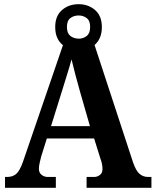

<svg xmlns="http://www.w3.org/2000/svg" viewBox="-20 -898 744 918"><path d="M4 0V-52H15Q40 -52 57 -66Q74 -80 90 -125L281 -682Q264 -695 254 -716.5Q244 -738 244 -769Q244 -822 276.5 -850Q309 -878 356 -878Q402 -878 434.5 -850Q467 -822 467 -769Q467 -739 457.5 -717.5Q448 -696 432 -683L616 -122Q630 -81 647.5 -66.5Q665 -52 687 -52H704V0H394V-52H432Q444 -52 457 -61Q470 -70 470 -90Q470 -102 467.5 -114.5Q465 -127 461 -137L430 -236H204L177 -150Q174 -138 170 -121Q166 -104 166 -91Q166 -72 179 -62Q192 -52 207 -52H247V0ZM356 -713Q378 -713 394.5 -726Q411 -739 411 -769Q411 -799 394.5 -811.5Q378 -824 356 -824Q333 -824 316.5 -811.5Q300 -799 300 -769Q300 -740 315.5 -727Q331 -714 356 -713ZM224 -295H410L362 -462Q352 -497 341 -538.5Q330 -580 322 -614Q314 -584 301 -542.5Q288 -501 278 -468Z"/></svg>

Font: Noto Serif Sinhala SemiCondensed
Style: Bold
Weight: 700
Width: 4
Designer: Jelle Bosma - Monotype Design Team
Foundry: Monotype Imaging Inc.
Version: Version 2.007; ttfautohint (v1.8.4.7-5d5b)